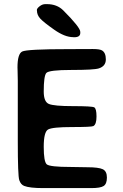

<svg xmlns="http://www.w3.org/2000/svg" viewBox="-20 -937 610 954"><path d="M378.9 -778.8V-773.4Q378.9 -752 349.1 -752H346.2L343.3 -752.4Q301.8 -752.4 248.8 -789.8Q195.8 -827.1 179.7 -845Q163.6 -862.8 163.6 -884.3L163.1 -887.2Q163.1 -895 176.8 -905.8Q190.4 -916.5 205.1 -916.5H213.4Q263.2 -916.5 294.4 -885.3Q378.9 -800.8 378.9 -778.8ZM434.1 -2.4H193.8Q127.4 -2.4 100.1 -13.2Q83 -20 75.7 -42.2Q68.4 -64.5 68.4 -234.9V-534.7L67.4 -585.4L66.9 -602.1Q66.9 -668.9 90.1 -680.9Q113.3 -692.9 321.3 -692.9L441.4 -693.4Q475.1 -693.4 486.8 -686.5Q505.9 -675.3 505.9 -641.8Q505.9 -608.4 471.2 -597.2Q447.3 -589.4 335 -589.4Q222.7 -589.4 210 -574.2Q197.3 -559.1 197.3 -482.4Q197.3 -431.6 222.4 -420.7Q247.6 -409.7 342.3 -409.7Q437 -409.7 448.2 -403.6Q459.5 -397.5 459.5 -358.2Q459.5 -318.8 443.8 -310.5Q434.6 -305.7 337.4 -305.7Q240.2 -305.7 218.8 -293.5Q197.3 -281.2 197.3 -207.5Q197.3 -133.8 212.2 -120.6Q227.1 -107.4 331.1 -107.4L414.1 -106Q469.7 -106 490.5 -96.2Q511.2 -86.4 511.2 -54.9Q511.2 -23.4 495.1 -12.9Q479 -2.4 434.1 -2.4Z"/></svg>

Font: Averia Sans Libre
Style: Bold
Weight: 700
Version: Version 1.002